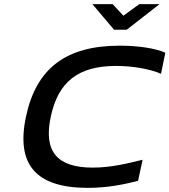

<svg xmlns="http://www.w3.org/2000/svg" viewBox="-20 -900 820 929"><path d="M759 -543 780 -645C730 -667 647 -679 559 -679C301 -679 156 -571 106 -337C56 -103 154 9 405 9C502 9 581 -8 648 -25L670 -127C600 -110 519 -89 429 -89C256 -89 189 -167 226 -337C262 -504 358 -581 542 -581C623 -581 706 -566 759 -543ZM427 -880 532 -756H593L752 -880H654L577 -824L525 -880Z"/></svg>

Font: LT Wave Medium
Style: Italic
Weight: 500
Designer: Daniel Lyons
Version: Version 2.5 (Glyphs App)